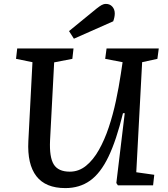

<svg xmlns="http://www.w3.org/2000/svg" viewBox="-20 -948 858 982"><path d="M677 -67 769 -54 763 0H583L575 -12L618 -369H609Q575 -230 534.5 -146Q494 -62 440.5 -24Q387 14 314 14Q213 14 166 -47Q119 -108 125 -226L146 -630L62 -647L68 -700H356L350 -647L257 -629L236 -230Q232 -144 255 -107Q278 -70 337 -70Q383 -70 420 -100Q457 -130 486 -181.5Q515 -233 536.5 -297.5Q558 -362 573 -432.5Q588 -503 598 -570L607 -630L518 -647L525 -700H792L785 -647L707 -630ZM475 -905Q489 -916 499.5 -922Q510 -928 522 -928Q542 -928 554.5 -914Q567 -900 567 -879Q567 -861 559 -839L358 -750L333 -789Z"/></svg>

Font: Literata 7pt Medium
Style: Italic
Weight: 500
Italic angle: -2°
Designer: Latin by Veronika Burian and Jose Scaglione. Greek by Irene Vlachou. Cyrillic by Vera Evstafieva
Foundry: TypeTogether
Version: Version 3.002